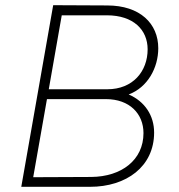

<svg xmlns="http://www.w3.org/2000/svg" viewBox="-20 -720 689 740"><path d="M62 0H327C467 0 574 -78 574 -209C574 -275 538 -329 476 -356C549 -383 590 -459 590 -534C590 -629 520 -699 393 -699L185 -700ZM332 -38 108 -37 161 -338H388C480 -338 533 -281 533 -207C533 -103 448 -39 332 -38ZM168 -376 218 -661H392C494 -661 549 -605 549 -530C549 -445 492 -376 394 -376Z"/></svg>

Font: Fixel Display ExtraLight
Style: Italic
Weight: 200
Italic angle: -10°
Designer: AlfaBravo + MacPaw
Foundry: Kyrylo Tkachov, Marchela Mozhyna, Serhii Makarenko, Maria Weinstein, Zakhar Kryvoshyya
Version: Version 1.210;Glyphs 3.2 (3217)